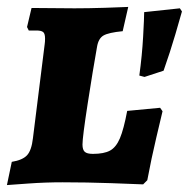

<svg xmlns="http://www.w3.org/2000/svg" viewBox="-20 -526 545 554"><path d="M0 8 14 -59Q45 -64 58 -78Q71 -92 75 -127L109 -399Q110 -405 110 -415Q110 -429 104.5 -433.5Q99 -438 85 -438H63L58 -448L71 -503L195 -502Q235 -502 283 -503.5Q331 -505 350 -506L334 -436Q293 -432 278.5 -423.5Q264 -415 260 -391Q248 -324 233 -227Q218 -130 218 -109Q218 -94 224.5 -88Q231 -82 248 -82Q280 -82 297.5 -91.5Q315 -101 326 -127Q337 -153 347 -206L442 -215L449 -205Q445 -188 431 -129Q417 -70 405 -6L393 6Q372 5 301 2.5Q230 0 161 0Q111 0 62.5 3.5Q14 7 0 8ZM452 -322 397 -304 382 -308Q390 -366 393 -420.5Q396 -475 396 -491L499 -502L505 -493Q501 -478 486 -427Q471 -376 452 -322Z"/></svg>

Font: Alegreya SC ExtraBold
Style: Italic
Weight: 800
Italic angle: -7°
Designer: Juan Pablo del Peral
Foundry: Huerta Tipografica
Version: Version 2.007; ttfautohint (v1.6)